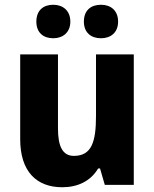

<svg xmlns="http://www.w3.org/2000/svg" viewBox="-20 -844 650 808"><path d="M133 -753C133 -706 163 -683 204 -683C244 -683 276 -707 276 -753C276 -800 244 -824 204 -824C163 -824 133 -801 133 -753ZM333 -753C333 -707 363 -683 405 -683C446 -683 477 -707 477 -753C477 -800 446 -824 405 -824C363 -824 333 -801 333 -753ZM543 -615H384V-356C384 -248 366 -188 291 -188C244 -188 224 -227 224 -303V-615H65V-258C65 -122 134 -56 242 -56C306 -56 361 -81 393 -135H401L421 -66H543Z"/></svg>

Font: Noto Sans Malayalam UI SemiCondensed ExtraBold
Style: Regular
Weight: 800
Width: 4
Designer: Jelle Bosma - Monotype Design Team
Foundry: Monotype Imaging Inc.
Version: Version 2.104